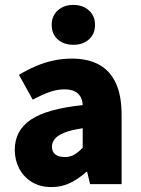

<svg xmlns="http://www.w3.org/2000/svg" viewBox="-20 -748 571 780"><path d="M189 12Q143 12 109.5 -8.5Q76 -29 58 -63.5Q40 -98 40 -139Q40 -218 105.5 -262Q171 -306 316 -321Q315 -342 306.5 -356Q298 -370 282 -377.5Q266 -385 242 -385Q212 -385 181 -374Q150 -363 113 -343L57 -444Q90 -464 125 -479Q160 -494 196.5 -502Q233 -510 272 -510Q337 -510 382 -485.5Q427 -461 450.5 -410.5Q474 -360 474 -281V0H346L334 -50H331Q300 -22 265.5 -5Q231 12 189 12ZM243 -110Q266 -110 283 -120.5Q300 -131 316 -148V-227Q269 -220 241.5 -209Q214 -198 202.5 -183.5Q191 -169 191 -152Q191 -131 205 -120.5Q219 -110 243 -110ZM278 -566Q239 -566 214.5 -588Q190 -610 190 -647Q190 -683 214.5 -705.5Q239 -728 278 -728Q317 -728 341.5 -705.5Q366 -683 366 -647Q366 -610 341.5 -588Q317 -566 278 -566Z"/></svg>

Font: Mada ExtraBold
Style: Regular
Weight: 800
Designer: Khaled Hosny
Version: Version 1.5